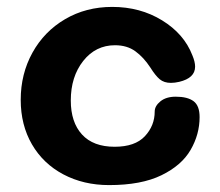

<svg xmlns="http://www.w3.org/2000/svg" viewBox="-20 -535 638 556"><path d="M40 -246Q40 -321 74 -382.5Q108 -444 168.5 -479.5Q229 -515 305 -515Q386 -515 449.5 -476Q513 -437 537 -375Q545 -356 545 -342Q545 -309 499 -298Q486 -295 475 -295Q455 -295 442.5 -305.5Q430 -316 415 -340Q396 -369 372 -386.5Q348 -404 313 -404Q257 -404 221 -358.5Q185 -313 185 -244Q185 -181 217.5 -145.5Q250 -110 312 -110Q371 -110 399.5 -140.5Q428 -171 428 -212Q428 -228 444.5 -241.5Q461 -255 489 -255Q523 -255 540.5 -242Q558 -229 558 -196Q558 -146 532 -101Q506 -56 447.5 -27.5Q389 1 296 1Q222 1 163.5 -30Q105 -61 72.5 -117Q40 -173 40 -246Z"/></svg>

Font: Mali
Style: Bold
Weight: 700
Designer: Kitiyaporn Chalermlarp | Katatrad Aksorn Co.,Ltd.
Foundry: Cadson Demak Co.,Ltd.
Version: Version 1.000; ttfautohint (v1.6)